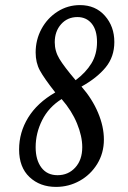

<svg xmlns="http://www.w3.org/2000/svg" viewBox="-20 -724 501 754"><path d="M55 -137Q55 -204 90.5 -262Q126 -320 197 -361Q153 -417 136.5 -447.5Q120 -478 120 -518Q120 -568 143 -610.5Q166 -653 206 -678.5Q246 -704 294 -704Q355 -704 392 -662Q429 -620 429 -559Q429 -501 395 -459.5Q361 -418 300 -384Q342 -336 365 -281.5Q388 -227 388 -176Q388 -123 362 -80.5Q336 -38 293 -14Q250 10 200 10Q137 10 96 -28.5Q55 -67 55 -137ZM361 -559Q361 -606 340 -631.5Q319 -657 284 -657Q245 -657 220 -629Q195 -601 195 -558Q195 -523 213.5 -492.5Q232 -462 277 -409Q317 -439 339 -475Q361 -511 361 -559ZM303 -146Q303 -189 282.5 -239Q262 -289 222 -335Q171 -303 145.5 -252Q120 -201 120 -146Q120 -96 142.5 -66Q165 -36 206 -36Q248 -36 275.5 -66Q303 -96 303 -146Z"/></svg>

Font: Charm
Style: Regular
Weight: 400
Designer: Katatrad Aksorn Co.,Ltd.
Foundry: Cadson Demak Co.,Ltd.
Version: Version 1.001